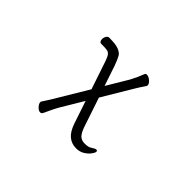

<svg xmlns="http://www.w3.org/2000/svg" viewBox="-112 -777 1225 1225"><g transform="rotate(45 500.0 -165.0)"><path d="M528 59 476 -96 384 58Q369 84 340 148Q334 161 322 161Q308 161 292.5 144.5Q277 128 277 114Q277 108 280 105Q306 67 332 22L450 -175L385 -368Q375 -396 365.5 -407.5Q356 -419 341.5 -421.5Q327 -424 290 -424Q280 -424 275.5 -431Q271 -438 271 -449Q271 -464 278.5 -476Q286 -488 298 -488Q355 -488 382.5 -477.5Q410 -467 421 -448.5Q432 -430 448 -386L494 -249L580 -393Q603 -435 621 -483Q624 -491 634 -491Q650 -491 668 -476Q686 -461 686 -446Q686 -442 683 -437Q656 -398 638 -367L521 -171L588 29Q602 68 618 84Q634 100 661 101Q679 101 692 98.5Q705 96 714 89Q717 88 719 86Q721 84 724 83Q736 75 744 75Q754 75 754 85Q754 94 740.5 112.5Q727 131 703 146Q679 161 649 161H646Q606 161 576.5 137Q547 113 528 59Z"/></g></svg>

Font: Iansui
Style: Regular
Weight: 400
Designer: But Ko / Fontworks Inc.
Foundry: zi-hi.com / Fontworks Inc.
Version: Version 1.002